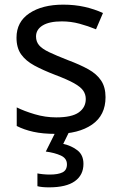

<svg xmlns="http://www.w3.org/2000/svg" viewBox="-20 -566 519 826"><path d="M434 -148Q434 -70 376 -30Q318 10 220 10Q164 10 123.5 1Q83 -8 52 -24V-104Q84 -88 129.5 -74.5Q175 -61 222 -61Q289 -61 319 -82.5Q349 -104 349 -140Q349 -160 338 -176Q327 -192 298.5 -208Q270 -224 217 -244Q165 -264 128 -284Q91 -304 71 -332Q51 -360 51 -404Q51 -472 106.5 -509Q162 -546 252 -546Q301 -546 343.5 -536.5Q386 -527 423 -510L393 -440Q359 -454 322 -464Q285 -474 246 -474Q192 -474 163.5 -456.5Q135 -439 135 -409Q135 -387 148 -371.5Q161 -356 191.5 -341.5Q222 -327 273 -307Q324 -288 360 -268Q396 -248 415 -219.5Q434 -191 434 -148ZM339 139Q339 187 302 213.5Q265 240 191 240Q159 240 141 235V180Q150 182 165 183.5Q180 185 194 185Q230 185 249 175.5Q268 166 268 141Q268 115 241.5 103Q215 91 177 86L220 0H278L252 53Q288 61 313.5 81Q339 101 339 139Z"/></svg>

Font: Noto Sans Rejang
Style: Regular
Weight: 400
Designer: Monotype Design Team
Foundry: Monotype Imaging Inc.
Version: Version 2.001; ttfautohint (v1.8.4.7-5d5b)